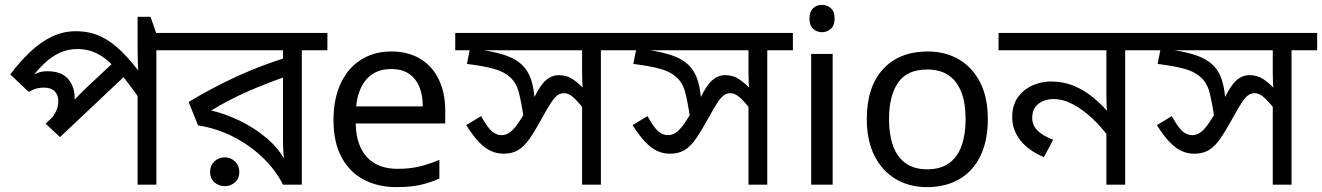

<svg xmlns="http://www.w3.org/2000/svg" viewBox="-20 -757 5419 787"><path d="M726 -622V-551H621V0H544V-396L566 -332Q525 -392 491 -434.5Q457 -477 426.5 -504Q396 -531 365 -543.5Q334 -556 298 -556Q258 -556 225.5 -541Q193 -526 166 -501Q139 -476 116 -447L108 -445Q124 -455 139.5 -460Q155 -465 174 -465Q232 -465 259 -433.5Q286 -402 286 -356Q286 -345 285 -335Q284 -325 282 -320L265 -326Q277 -339 288 -351Q299 -363 311.5 -375Q324 -387 337 -400L461 -516L510 -463L226 -195L167 -250L249 -328L213 -285L183 -262Q198 -279 208.5 -298.5Q219 -318 219 -343Q219 -368 204 -383Q189 -398 160 -398Q144 -398 129 -394Q114 -390 98 -380L22 -452Q62 -505 104 -544.5Q146 -584 192 -606.5Q238 -629 291 -629Q347 -629 392 -608Q437 -587 479 -545.5Q521 -504 567 -441L549 -446Q546 -470 545 -498Q544 -526 544 -558V-688H597L620 -622Z M1322 -622V-551H1217V0H1140Q1110 -60 1057.5 -110.5Q1005 -161 937 -196Q869 -231 792 -243L753 -339Q849 -397 951.5 -444Q1054 -491 1163 -524L1140 -482V-551H706V-622ZM1140 -474 1161 -446Q1085 -421 1001 -384.5Q917 -348 846 -304Q900 -292 961 -263Q1022 -234 1074 -190Q1126 -146 1154 -88H1145Q1143 -111 1141.5 -134Q1140 -157 1140 -189ZM901 6Q876 6 858.5 -10Q841 -26 841 -52Q841 -78 858.5 -95Q876 -112 901 -112Q926 -112 943.5 -95Q961 -78 961 -52Q961 -26 943.5 -10Q926 6 901 6Z M1584 -546Q1653 -546 1702.5 -516Q1752 -486 1778.5 -431.5Q1805 -377 1805 -304V-251H1438Q1440 -160 1484.5 -112.5Q1529 -65 1609 -65Q1660 -65 1699.5 -74.5Q1739 -84 1781 -102V-25Q1740 -7 1700 1.5Q1660 10 1605 10Q1529 10 1470.5 -21Q1412 -52 1379.5 -113.5Q1347 -175 1347 -264Q1347 -352 1376.5 -415Q1406 -478 1459.5 -512Q1513 -546 1584 -546ZM1583 -474Q1520 -474 1483.5 -433.5Q1447 -393 1440 -321H1713Q1713 -367 1699 -401Q1685 -435 1656.5 -454.5Q1628 -474 1583 -474Z M2548 -622V-551H2443V0H2366V-353L2389 -290Q2358 -331 2335.5 -353Q2313 -375 2292 -375Q2278 -375 2266 -367Q2254 -359 2239 -336.5Q2224 -314 2199 -268Q2172 -219 2150 -187.5Q2128 -156 2103.5 -141.5Q2079 -127 2044 -127Q2017 -127 1992.5 -138Q1968 -149 1943.5 -174.5Q1919 -200 1891 -244L1952 -281Q1979 -233 1997 -218Q2015 -203 2036 -203Q2053 -203 2068.5 -213.5Q2084 -224 2102.5 -250Q2121 -276 2145 -321L2168 -354Q2194 -408 2218 -428.5Q2242 -449 2271 -449Q2304 -449 2330.5 -430.5Q2357 -412 2392 -374L2372 -373Q2368 -396 2367 -416.5Q2366 -437 2366 -458V-551H1846V-622ZM2127 -271Q2117 -339 2106.5 -379Q2096 -419 2070 -441Q2045 -464 2002 -475.5Q1959 -487 1894 -495L1909 -571L1963 -551Q2020 -542 2058 -528Q2096 -514 2119.5 -491.5Q2143 -469 2155 -436Q2167 -403 2171 -356Z M3230 -622V-551H3125V0H3048V-353L3071 -290Q3040 -331 3017.5 -353Q2995 -375 2974 -375Q2960 -375 2948 -367Q2936 -359 2921 -336.5Q2906 -314 2881 -268Q2854 -219 2832 -187.5Q2810 -156 2785.5 -141.5Q2761 -127 2726 -127Q2699 -127 2674.5 -138Q2650 -149 2625.5 -174.5Q2601 -200 2573 -244L2634 -281Q2661 -233 2679 -218Q2697 -203 2718 -203Q2735 -203 2750.5 -213.5Q2766 -224 2784.5 -250Q2803 -276 2827 -321L2850 -354Q2876 -408 2900 -428.5Q2924 -449 2953 -449Q2986 -449 3012.5 -430.5Q3039 -412 3074 -374L3054 -373Q3050 -396 3049 -416.5Q3048 -437 3048 -458V-551H2528V-622ZM2809 -271Q2799 -339 2788.5 -379Q2778 -419 2752 -441Q2727 -464 2684 -475.5Q2641 -487 2576 -495L2591 -571L2645 -551Q2702 -542 2740 -528Q2778 -514 2801.5 -491.5Q2825 -469 2837 -436Q2849 -403 2853 -356Z M3393 -536V0H3305V-536ZM3350 -737Q3370 -737 3385.5 -723.5Q3401 -710 3401 -681Q3401 -653 3385.5 -639Q3370 -625 3350 -625Q3328 -625 3313 -639Q3298 -653 3298 -681Q3298 -710 3313 -723.5Q3328 -737 3350 -737Z M4029 -269Q4029 -180 3998.5 -117.5Q3968 -55 3912 -22.5Q3856 10 3779 10Q3708 10 3652.5 -22.5Q3597 -55 3565 -117.5Q3533 -180 3533 -269Q3533 -402 3600 -474Q3667 -546 3782 -546Q3855 -546 3910.5 -513.5Q3966 -481 3997.5 -419.5Q4029 -358 4029 -269ZM3624 -269Q3624 -206 3640.5 -159.5Q3657 -113 3692 -88Q3727 -63 3781 -63Q3835 -63 3870 -88Q3905 -113 3921.5 -159.5Q3938 -206 3938 -269Q3938 -333 3921 -378Q3904 -423 3869.5 -447.5Q3835 -472 3780 -472Q3698 -472 3661 -418Q3624 -364 3624 -269Z M4697 -622V-551H4592V0H4515V-243L4531 -187Q4498 -233 4459 -270Q4420 -307 4379 -329Q4338 -351 4299 -351Q4262 -351 4236.5 -331.5Q4211 -312 4211 -274Q4211 -244 4232 -222.5Q4253 -201 4297 -184L4259 -113Q4198 -138 4163.5 -180.5Q4129 -223 4129 -277Q4129 -326 4152.5 -358.5Q4176 -391 4212.5 -407Q4249 -423 4287 -423Q4339 -423 4382 -405Q4425 -387 4462.5 -356Q4500 -325 4534 -284L4520 -280Q4517 -303 4516 -325.5Q4515 -348 4515 -371V-551H4073V-622Z M5379 -622V-551H5274V0H5197V-353L5220 -290Q5189 -331 5166.5 -353Q5144 -375 5123 -375Q5109 -375 5097 -367Q5085 -359 5070 -336.5Q5055 -314 5030 -268Q5003 -219 4981 -187.5Q4959 -156 4934.5 -141.5Q4910 -127 4875 -127Q4848 -127 4823.5 -138Q4799 -149 4774.5 -174.5Q4750 -200 4722 -244L4783 -281Q4810 -233 4828 -218Q4846 -203 4867 -203Q4884 -203 4899.5 -213.5Q4915 -224 4933.5 -250Q4952 -276 4976 -321L4999 -354Q5025 -408 5049 -428.5Q5073 -449 5102 -449Q5135 -449 5161.5 -430.5Q5188 -412 5223 -374L5203 -373Q5199 -396 5198 -416.5Q5197 -437 5197 -458V-551H4677V-622ZM4958 -271Q4948 -339 4937.5 -379Q4927 -419 4901 -441Q4876 -464 4833 -475.5Q4790 -487 4725 -495L4740 -571L4794 -551Q4851 -542 4889 -528Q4927 -514 4950.5 -491.5Q4974 -469 4986 -436Q4998 -403 5002 -356Z"/></svg>

Font: lbangla05
Style: Book
Weight: 400
Designer: Jelle Bosma - Monotype Design Team
Foundry: Monotype Imaging Inc.
Version: Version 2.003